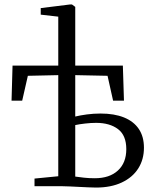

<svg xmlns="http://www.w3.org/2000/svg" viewBox="-20 -839 697 865"><path d="M412.5 6Q398 6 377.8 5Q357.5 4 336 3Q314.5 2 295.2 1Q276 0 262.5 0H135.5V-34.5L242.5 -45V-500.5L105.5 -497.5L80 -385.5H32L36.5 -543.5H242.5V-764L163.5 -773V-802.5L296.5 -819H304L319 -808V-543.5H533.5L538.5 -385.5H489.5L464.5 -497.5L319 -500.5V-314Q341.5 -319.5 371.5 -323.5Q401.5 -327.5 433 -327.5Q495 -327.5 538.8 -309.8Q582.5 -292 605.5 -257.8Q628.5 -223.5 628.5 -173.5Q628.5 -120.5 602.8 -80Q577 -39.5 528.5 -16.8Q480 6 412.5 6ZM407 -36Q473.5 -36 511.2 -70.8Q549 -105.5 549 -167Q549 -229 511.8 -257.2Q474.5 -285.5 413 -285.5Q390 -285.5 363.8 -282.5Q337.5 -279.5 319 -275.5V-43.5Q336 -41 358.5 -38.5Q381 -36 407 -36Z"/></svg>

Font: Merriweather 60pt Light
Style: Regular
Weight: 300
Version: Version 2.100